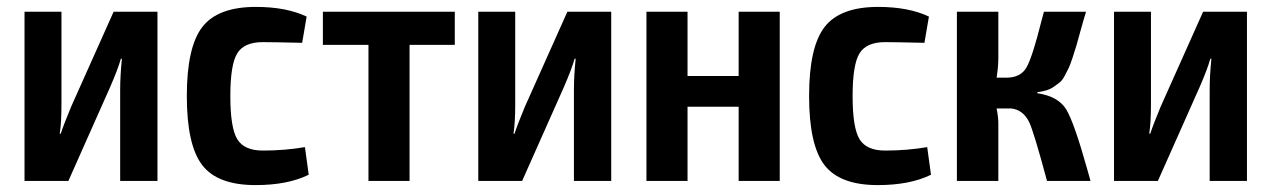

<svg xmlns="http://www.w3.org/2000/svg" viewBox="-20 -524 3682 556"><path d="M436 0H328V-265Q328 -304 333 -354H330Q322 -325 299 -272L178 0H51V-490H158V-223Q158 -168 153 -137H156Q164 -162 186 -215L309 -490H436Z M721 -504Q809 -504 868 -476L855 -400Q769 -402 741 -402Q687 -402 667 -369.5Q647 -337 647 -246Q647 -154 667 -121Q687 -88 741 -88Q805 -88 863 -98L874 -18Q813 12 720 12Q610 12 565.5 -46Q521 -104 521 -246Q521 -388 566 -446Q611 -504 721 -504Z M1297 -394H1166V0H1047V-394H915V-490H1297Z M1750 0H1642V-265Q1642 -304 1647 -354H1644Q1636 -325 1613 -272L1492 0H1365V-490H1472V-223Q1472 -168 1467 -137H1470Q1478 -162 1500 -215L1623 -490H1750Z M2238 -490V0H2119V-215H1971V0H1852V-490H1971V-304H2119V-490Z M2523 -504Q2611 -504 2670 -476L2657 -400Q2571 -402 2543 -402Q2489 -402 2469 -369.5Q2449 -337 2449 -246Q2449 -154 2469 -121Q2489 -88 2543 -88Q2607 -88 2665 -98L2676 -18Q2615 12 2522 12Q2412 12 2367.5 -46Q2323 -104 2323 -246Q2323 -388 2368 -446Q2413 -504 2523 -504Z M2984 -257V-254Q3045 -245 3068 -206.5Q3091 -168 3129 -32Q3135 -11 3138 0H3012Q2973 -145 2960 -171Q2942 -207 2907 -210Q2904 -210 2901 -210H2866Q2871 -185 2871 -167V0H2751V-490H2871V-356Q2871 -331 2866 -299H2894Q2936 -299 2953 -329.5Q2970 -360 2995 -460Q3000 -480 3003 -490H3125Q3119 -471 3110 -438.5Q3101 -406 3097.5 -393.5Q3094 -381 3086.5 -358.5Q3079 -336 3075 -327.5Q3071 -319 3063.5 -305Q3056 -291 3049 -285.5Q3042 -280 3032 -273Q3022 -266 3010.5 -262.5Q2999 -259 2984 -257Z M3591 0H3483V-265Q3483 -304 3488 -354H3485Q3477 -325 3454 -272L3333 0H3206V-490H3313V-223Q3313 -168 3308 -137H3311Q3319 -162 3341 -215L3464 -490H3591Z"/></svg>

Font: Exo 2 Semi Bold Condensed
Style: Regular
Weight: 600
Width: 3
Designer: Natanael Gama
Version: Version 1.001;PS 001.001;hotconv 1.0.70;makeotf.lib2.5.58329